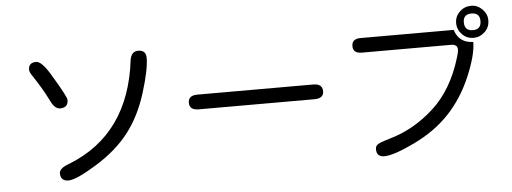

<svg xmlns="http://www.w3.org/2000/svg" viewBox="-54 -947 3107 1166"><g transform="rotate(-5 1500.0 -364.0)"><path d="M811.5 -700.2Q859.4 -700.2 859.4 -652.3Q859.4 -582 816.4 -443.4Q773.4 -304.7 697.3 -206.1Q621.1 -107.4 495.1 -29.8Q369.1 47.9 322.3 47.9Q273.4 47.9 273.4 0Q273.4 -31.2 335 -52.7Q708 -199.2 761.7 -650.4Q770.5 -700.2 811.5 -700.2ZM188.5 -686.5Q221.7 -686.5 272 -603Q322.3 -519.5 340.3 -484.4Q358.4 -449.2 358.4 -440.4Q358.4 -392.6 309.6 -392.6Q277.3 -392.6 253.9 -440.9Q230.5 -489.3 202.1 -535.6Q173.8 -582 157.7 -605.5Q141.6 -628.9 141.6 -642.6Q141.6 -686.5 188.5 -686.5Z M1852.5 -403.3Q1909.2 -403.3 1909.2 -357.4Q1909.2 -313.5 1852.5 -313.5H1146.5Q1090.8 -313.5 1090.8 -358.4Q1090.8 -403.3 1146.5 -403.3H1852.5Z M2843.8 -576.2Q2843.8 -498 2789.6 -369.6Q2735.4 -241.2 2647.9 -148.4Q2560.5 -55.7 2431.6 6.3Q2302.7 68.4 2246.1 68.4Q2198.2 68.4 2198.2 22.5Q2198.2 2.9 2210.9 -5.9Q2220.7 -15.6 2287.1 -35.2Q2435.5 -77.1 2557.6 -188Q2679.7 -298.8 2737.3 -492.2Q2747.1 -523.4 2747.1 -538.1Q2747.1 -570.3 2707 -570.3H2164.1Q2110.4 -570.3 2110.4 -614.7Q2110.4 -659.2 2164.1 -659.2H2731.4Q2757.8 -577.1 2843.8 -576.2ZM2849.6 -795.9Q2888.7 -795.9 2917.5 -766.6Q2946.3 -737.3 2946.3 -699.2Q2946.3 -656.2 2916.5 -628.4Q2886.7 -600.6 2848.6 -600.6Q2806.6 -600.6 2778.3 -629.9Q2750 -659.2 2750 -699.2Q2750 -739.3 2779.3 -767.6Q2808.6 -795.9 2849.6 -795.9ZM2847.7 -749Q2796.9 -749 2796.9 -699.2Q2796.9 -647.5 2848.6 -647.5Q2898.4 -647.5 2898.4 -699.2Q2898.4 -749 2847.7 -749Z"/></g></svg>

Font: jf-openhuninn-1.0
Style: Regular
Weight: 400
Designer: [Kosugi Maru]
      Designed by Motoya company      

      [Varela Round]
      Joe Prince(Latin component); Avraham Co
Foundry: justfont CO.,LTD.
Version: 1.0